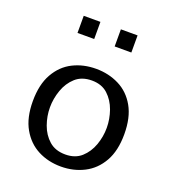

<svg xmlns="http://www.w3.org/2000/svg" viewBox="-122 -740 759 844"><g transform="rotate(20 257.0 -317.5)"><path d="M257.8 11.7Q198.2 11.7 149.9 -13.2Q101.6 -38.1 72.8 -88.9Q43.9 -139.6 43.9 -216.8Q43.9 -294.9 72.8 -345.7Q101.6 -396.5 149.9 -420.9Q198.2 -445.3 257.8 -445.3Q316.4 -445.3 365.2 -420.9Q414.1 -396.5 442.9 -345.7Q471.7 -294.9 471.7 -216.8Q471.7 -139.6 442.9 -88.9Q414.1 -38.1 365.2 -13.2Q316.4 11.7 257.8 11.7ZM257.8 -44.9Q303.7 -44.9 332.5 -70.8Q361.3 -96.7 375.5 -136.2Q389.6 -175.8 389.6 -216.8Q389.6 -257.8 375.5 -297.9Q361.3 -337.9 332.5 -364.3Q303.7 -390.6 257.8 -390.6Q210.9 -390.6 181.6 -364.3Q152.3 -337.9 138.2 -297.9Q124 -257.8 124 -216.8Q124 -175.8 138.2 -136.2Q152.3 -96.7 181.6 -70.8Q210.9 -44.9 257.8 -44.9ZM299.8 -565.4V-645.5H377.9V-565.4ZM126 -565.4V-645.5H204.1V-565.4Z"/></g></svg>

Font: Padauk
Style: Regular
Weight: 400
Designer: Debbi Hosken, Becca Hirsbrunner Spalinger
Foundry: SIL International
Version: Version 5.003